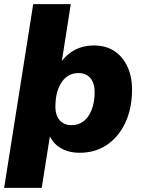

<svg xmlns="http://www.w3.org/2000/svg" viewBox="-33 -725 687 925"><path d="M-13 180 127 -705H308L263 -418H256Q274 -446 299 -466Q324 -486 354.5 -496Q385 -506 419 -506Q478 -506 519.5 -478Q561 -450 583 -399.5Q605 -349 603 -282Q601 -197 569.5 -131Q538 -65 482 -27Q426 11 351 11Q297 11 258 -12.5Q219 -36 202 -80L209 -79L168 180ZM312 -122Q346 -122 370.5 -141.5Q395 -161 408.5 -196Q422 -231 423 -275Q424 -322 403.5 -347.5Q383 -373 344 -373Q311 -373 286.5 -353.5Q262 -334 248.5 -299.5Q235 -265 234 -220Q232 -173 253 -147.5Q274 -122 312 -122Z"/></svg>

Font: Nunito Sans 11pt Black
Style: Italic
Weight: 900
Italic angle: -9°
Version: Version 3.101;gftools[0.9.27]